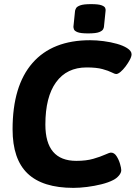

<svg xmlns="http://www.w3.org/2000/svg" viewBox="-20 -903 659 931"><path d="M407 -741Q371 -741 356 -747Q341 -753 338.5 -761Q336 -769 336 -773L344 -851Q345 -856 349 -863.5Q353 -871 369 -877Q385 -883 422 -883Q457 -883 472 -877.5Q487 -872 490 -864.5Q493 -857 492 -851L484 -773Q484 -770 480.5 -762Q477 -754 461.5 -747.5Q446 -741 407 -741ZM336 8Q187 8 114 -61.5Q41 -131 41 -276Q41 -487 137.5 -597.5Q234 -708 417 -708Q448 -708 482.5 -703.5Q517 -699 547 -690.5Q577 -682 596 -670Q618 -656 618 -640Q618 -629 609.5 -613Q601 -597 589 -581Q577 -565 564.5 -554.5Q552 -544 543 -544Q537 -544 521.5 -552Q506 -560 477 -568Q448 -576 400 -576Q304 -576 252 -504.5Q200 -433 200 -299Q200 -123 350 -123Q398 -123 432.5 -133Q467 -143 489 -153Q511 -163 518 -163Q534 -163 545 -146Q556 -129 562 -108.5Q568 -88 568 -78Q568 -65 556.5 -51.5Q545 -38 529 -30Q506 -18 472 -9.5Q438 -1 402 3.5Q366 8 336 8Z"/></svg>

Font: Asap
Style: Bold Italic
Weight: 700
Italic angle: -6°
Designer: Pablo Cosgaya
Foundry: Omnibus-Type
Version: Version 3.001; ttfautohint (v1.8.3)